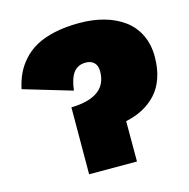

<svg xmlns="http://www.w3.org/2000/svg" viewBox="-100 -767 851 865"><g transform="rotate(-15 325.5 -335.0)"><path d="M344.2 -669.9Q407.2 -669.9 459.7 -655Q512.2 -640.1 551.3 -611.3Q590.3 -582.5 612.1 -537.6Q633.8 -492.7 633.8 -436Q633.8 -380.9 618.7 -336.9Q603.5 -293 575.9 -263.7Q548.3 -234.4 513.2 -215.8Q478 -197.3 434.1 -188V0H210.9L211.9 -312Q378.9 -315.9 378.9 -435.1Q378.9 -462.4 364.5 -476.3Q350.1 -490.2 326.2 -490.2Q289.1 -490.2 269 -464.1Q249 -438 242.2 -381.8L16.1 -449.2Q24.4 -487.8 39.3 -519.5Q54.2 -551.3 80.1 -579.8Q106 -608.4 141.4 -627.9Q176.8 -647.5 228.3 -658.7Q279.8 -669.9 344.2 -669.9Z"/></g></svg>

Font: Work Sans Black
Style: Regular
Weight: 900
Designer: Wei Huang
Foundry: Wei Huang
Version: Version 2.012